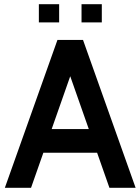

<svg xmlns="http://www.w3.org/2000/svg" viewBox="-20 -889 665 909"><path d="M459 -166H166V-278H459ZM296 -575H329L127 0H3L252 -700H373L622 0H498ZM164 -783V-869H260V-783ZM366 -783V-869H462V-783Z"/></svg>

Font: Cabin Resolve
Style: Bold-Resolve
Weight: 700
Designer: Pablo Impallari
Foundry: Pablo Impallari. http://www.impallari.com Igino Marini. http://www.ikern.com
Version: Version 3.001